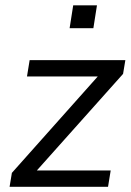

<svg xmlns="http://www.w3.org/2000/svg" viewBox="-20 -717 503 737"><path d="M16.8 0 25.6 -53.4 373.6 -444.1 377.1 -423.6H83.6L93.8 -486.3H461.2L452.4 -433.4L101.5 -40.3L98 -62.7H404.9L394.7 0ZM247.2 -608.7 261 -696.6H352.2L338.4 -608.7Z"/></svg>

Font: Nunito Sans 12pt ExtraLight
Style: Italic
Weight: 200
Italic angle: -9°
Designer: Vernon Adams
Foundry: Vernon Adams
Version: Version 3.101;gftools[0.9.27]